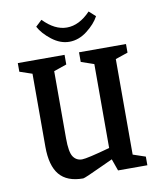

<svg xmlns="http://www.w3.org/2000/svg" viewBox="-88 -863 785 942"><g transform="rotate(-10 304.5 -392.0)"><path d="M94 -176V-540L32 -561V-604H265V-556L201 -534V-199Q201 -130 217 -107Q233 -84 261 -84Q286 -84 401 -116V-534L337 -556V-604H571V-561L509 -540V-64L571 -43V0H425L404 -59L352 -35Q258 9 250 9Q170 9 132 -36.5Q94 -82 94 -176ZM152 -764 183 -793Q240 -734 300 -734Q362 -734 418 -793L450 -764Q431 -728 389 -695.5Q347 -663 300 -663Q255 -663 213 -695.5Q171 -728 152 -764Z"/></g></svg>

Font: Grenze Medium
Style: Regular
Weight: 500
Designer: Renata Polastri
Foundry: Omnibus-Type
Version: Version 1.002; ttfautohint (v1.8)